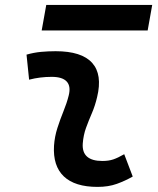

<svg xmlns="http://www.w3.org/2000/svg" viewBox="-20 -730 626 760"><path d="M471.7 -119.6 505.4 -31.2Q475.6 -14.2 442.4 -2.2Q409.2 9.8 366.2 9.8Q276.4 9.8 232.7 -31.7Q189 -73.2 193.8 -153.3Q196.3 -189.5 207.3 -223.6Q218.3 -257.8 231.4 -290Q244.6 -322.3 252 -352.1Q261.2 -388.7 244.1 -407.2Q227.1 -425.8 184.6 -425.8Q138.2 -425.8 95.2 -414.6L85 -513.7Q113.8 -522 142.6 -524.7Q171.4 -527.3 200.2 -527.3Q303.2 -527.3 344.7 -481.2Q386.2 -435.1 364.3 -345.2Q356.4 -311.5 343.8 -282.2Q331.1 -252.9 320.6 -224.1Q310.1 -195.3 307.6 -162.1Q302.7 -92.8 385.3 -92.8Q409.7 -92.8 428 -98.9Q446.3 -105 471.7 -119.6ZM145 -609.4 163.1 -710.4H582.5L564.5 -609.4Z"/></svg>

Font: Cascadia Mono Medium
Style: Italic
Weight: 500
Italic angle: -10°
Monospace: yes
Designer: Aaron Bell
Foundry: Saja Typeworks
Version: Version 2407.024